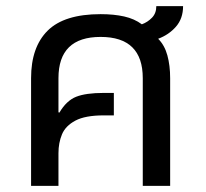

<svg xmlns="http://www.w3.org/2000/svg" viewBox="-20 -604 668 624"><path d="M81 0V-350Q81 -451 135 -504.5Q189 -558 307 -558Q350 -558 383.5 -550.5Q417 -543 441 -525Q460 -532 474 -546.5Q488 -561 488 -584H575Q575 -544 552 -517.5Q529 -491 494 -478Q515 -457 524 -424Q533 -391 533 -350V0H444V-350Q444 -484 307 -484Q170 -484 170 -350V-239L173 -238Q196 -277 227.5 -289.5Q259 -302 317 -302H350V-229H317Q257 -229 225 -212Q193 -195 181.5 -167.5Q170 -140 170 -106V0Z"/></svg>

Font: Noto Sans Living
Style: Regular
Weight: 400
Designer: Monotype Design Team
Foundry: Monotype Imaging Inc.
Version: Version 2.013; ttfautohint (v1.8.4.7-5d5b)